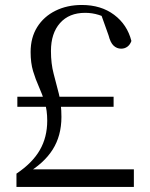

<svg xmlns="http://www.w3.org/2000/svg" viewBox="-20 -737 590 757"><path d="M48.4 -316V-355.7H427.9V-316ZM44.9 0V-52.4Q107.7 -94.5 136.9 -145.2Q166.2 -195.8 166.2 -261.2Q166.2 -302.2 156.5 -333.6Q146.8 -365.1 133.5 -394.6Q120.2 -424.1 110.4 -456.6Q100.7 -489.1 100.7 -531.7Q100.7 -588.8 126.7 -630.3Q152.7 -671.8 198.6 -694.6Q244.6 -717.4 302.7 -717.4Q378.1 -717.4 429.8 -678.8Q481.6 -640.1 498.1 -575.4Q492.7 -560.4 482.1 -552.8Q471.6 -545.1 457.7 -545.1Q440.7 -545.1 428 -556.9Q415.3 -568.6 407.9 -597.9L375.8 -687.8L429.3 -651.5Q395.1 -670.2 369.3 -678.3Q343.4 -686.4 315.7 -686.4Q252.3 -686.4 216.6 -646Q180.9 -605.7 180.9 -535.9Q180.9 -486 191.5 -446.2Q202.1 -406.4 212.2 -366.6Q222.2 -326.9 222.2 -276Q222.2 -201.6 187.4 -146.9Q152.6 -92.1 81.2 -51L103.3 -83.7V-69.3H507.8V0Z"/></svg>

Font: Noto Serif HK
Style: Regular
Weight: 200
Designer: Ryoko NISHIZUKA 西塚涼子 (kana & ideographs); Frank Grießhammer (Latin, Greek & Cyrillic); Wenlong ZHANG 张文龙 (bopomofo); San
Foundry: Adobe
Version: Version 2.001;hotconv 1.1.0;makeotfexe 2.6.0